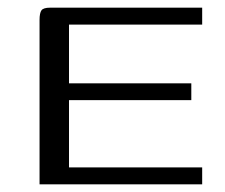

<svg xmlns="http://www.w3.org/2000/svg" viewBox="-20 -480 585 500"><path d="M83 0V-427.9Q83 -446.1 88 -453.1Q93 -460 110.3 -460H506.5V-416H159.7V-263H478.2V-219.3H159.7V-44H506.5V0Z"/></svg>

Font: Genos Thin
Style: Regular
Weight: 100
Designer: Robert E. Leuschke
Foundry: Robert E. Leuschke
Version: Version 1.010